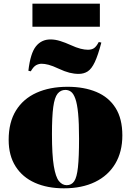

<svg xmlns="http://www.w3.org/2000/svg" viewBox="-20 -1008 711 1042"><path d="M327 14Q237 14 169.5 -16Q102 -46 64.5 -105Q27 -164 27 -249Q27 -344 66.5 -408Q106 -472 178 -504.5Q250 -537 347 -537Q436 -537 503 -509Q570 -481 607 -422.5Q644 -364 644 -273Q644 -184 605.5 -119.5Q567 -55 496 -20.5Q425 14 327 14ZM342 -3Q368 -3 382.5 -24Q397 -45 403 -100Q409 -155 409 -256Q409 -340 404 -392Q399 -444 389 -472Q379 -500 365.5 -510Q352 -520 335 -520Q309 -520 292.5 -499.5Q276 -479 269 -427Q262 -375 262 -280Q262 -167 272 -107Q282 -47 300 -25Q318 -3 342 -3ZM156 -863V-988H522V-863ZM407 -607Q382 -607 356.5 -613.5Q331 -620 299 -635Q265 -651 243.5 -656.5Q222 -662 206 -662Q191 -662 176.5 -654.5Q162 -647 147 -621L134 -624Q145 -719 175 -756.5Q205 -794 254 -794Q280 -794 308 -785Q336 -776 360 -765Q395 -749 417.5 -743.5Q440 -738 457 -738Q477 -738 490 -746.5Q503 -755 516 -780L530 -777Q512 -708 494.5 -671Q477 -634 456 -620.5Q435 -607 407 -607Z"/></svg>

Font: Literata 72pt Black
Style: Regular
Weight: 900
Designer: Latin by Veronika Burian and Jose Scaglione. Greek by Irene Vlachou. Cyrillic by Vera Evstafieva.
Foundry: TypeTogether
Version: Version 3.002